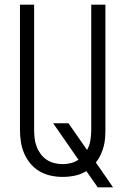

<svg xmlns="http://www.w3.org/2000/svg" viewBox="-20 -755 540 827"><path d="M401 52 352 -18Q329 -4 303 1.5Q277 7 250 7Q224 7 198.5 1.5Q173 -4 150.5 -17Q128 -30 111 -50.5Q94 -71 84 -94.5Q74 -118 70 -144Q66 -170 66 -196V-735H127V-196Q127 -178 129 -160Q131 -142 137.5 -124.5Q144 -107 155 -92Q166 -77 181 -67Q196 -57 214 -52.5Q232 -48 250 -48Q268 -48 285.5 -52.5Q303 -57 318 -67L209 -224H275L355 -109Q366 -129 369.5 -151.5Q373 -174 373 -196V-735H434V-196Q434 -177 432.5 -158.5Q431 -140 426 -122Q421 -104 413 -87Q405 -70 393 -55L467 52Z"/></svg>

Font: Iosevka Term Curly Light
Style: Regular
Weight: 300
Designer: Belleve Invis
Foundry: Belleve Invis
Version: Version 32.3.0